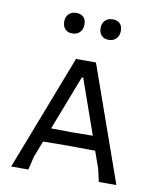

<svg xmlns="http://www.w3.org/2000/svg" viewBox="-79 -753 671 816"><g transform="rotate(10 256.0 -345.5)"><path d="M151 -614C158.3 -606 168.7 -602 182 -602C196 -602 207 -606.3 215 -615C223 -623.7 227 -635 227 -649C227 -662.3 223.3 -672.7 216 -680C208.7 -687.3 198.3 -691 185 -691C171 -691 160 -686.8 152 -678.5C144 -670.2 140 -659.3 140 -646C140 -632.7 143.7 -622 151 -614ZM308 -614C315.3 -606 325.7 -602 339 -602C353 -602 364 -606.3 372 -615C380 -623.7 384 -635 384 -649C384 -662.3 380.3 -672.7 373 -680C365.7 -687.3 355.3 -691 342 -691C328 -691 317 -686.8 309 -678.5C301 -670.2 297 -659.3 297 -646C297 -632.7 300.7 -622 308 -614ZM403 0H479L303 -498H217L25 0H99L113 -58L140 -128L246 -129L365 -128L391 -54ZM261 -425 344 -189 252 -188 164 -189 255 -425Z"/></g></svg>

Font: Alegreya Sans SC
Style: Regular
Weight: 400
Designer: Juan Pablo del Peral
Foundry: Huerta Tipografica
Version: Version 1.000;PS 001.000;hotconv 1.0.70;makeotf.lib2.5.58329